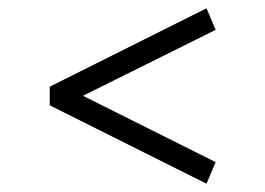

<svg xmlns="http://www.w3.org/2000/svg" viewBox="-20 -567 640 463"><path d="M100 -358V-313L478 -124L500 -176L180 -336L500 -495L478 -547Z"/></svg>

Font: LT Wave Mono Light
Style: Regular
Weight: 300
Designer: Daniel Lyons
Version: Version 2.5 (Glyphs App)